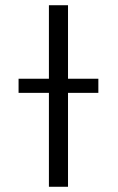

<svg xmlns="http://www.w3.org/2000/svg" viewBox="-20 -714 450 734"><path d="M51 -359V-413H167V-694H240V-413H356V-359H240V0H167V-359Z"/></svg>

Font: Coval
Style: ExtraLight
Weight: 250
Foundry: Context Ltd
Version: Version 001.000